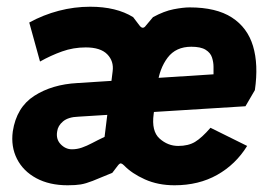

<svg xmlns="http://www.w3.org/2000/svg" viewBox="-20 -542 811 571"><path d="M181 9Q127 9 88 -12Q49 -33 30.5 -69.5Q12 -106 18 -151Q29 -223 82 -257Q135 -291 210 -295L615 -321Q615 -330 615 -343.5Q615 -357 610.5 -371Q606 -385 591.5 -394Q577 -403 549 -403Q503 -403 478.5 -370.5Q454 -338 448 -289Q445 -267 442.5 -246Q440 -225 437 -203Q430 -152 454.5 -130Q479 -108 510 -108Q540 -108 560 -120Q580 -132 606 -162L715 -108Q681 -53 626 -22Q571 9 499 9Q450 9 411 -8.5Q372 -26 349 -50Q344 -55 340 -56Q336 -57 330 -49L314 -28Q276 -12 255.5 -4Q235 4 220 6.5Q205 9 181 9ZM194 -98Q209 -98 223.5 -103Q238 -108 254 -116.5Q270 -125 291 -135L315 -330Q319 -360 299 -380.5Q279 -401 235 -401Q198 -401 164.5 -389Q131 -377 99 -359L67 -475Q109 -498 155 -510Q201 -522 248 -522Q326 -522 376 -491L395 -466Q405 -453 414 -466L435 -491Q468 -509 496.5 -514.5Q525 -520 544 -520Q623 -520 669.5 -490Q716 -460 732.5 -405Q749 -350 738 -274L710 -226L213 -195Q183 -194 167.5 -181Q152 -168 150 -151Q146 -128 160.5 -113Q175 -98 194 -98Z"/></svg>

Font: Finlandica
Style: Italic
Weight: 400
Italic angle: -8°
Designer: Niklas Ekholm, Juho Hiilivirta, Jaakko Suomalainen
Foundry: Helsinki Type Studio
Version: Version 1.064